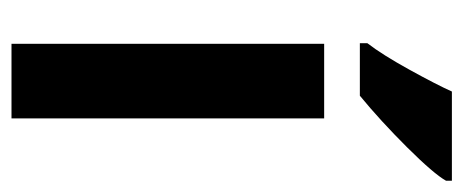

<svg xmlns="http://www.w3.org/2000/svg" viewBox="-256 -550 806 334"><g transform="rotate(90 147.0 -383.0)"><path d="M186 0H56.2V-543.9H186ZM55.2 -606V-619.1Q75.2 -645 101.6 -692.9Q127.9 -740.7 139.2 -766.1H294.4V-755.9Q282.7 -734.9 236.3 -688.2Q189.9 -641.6 146.5 -606Z"/></g></svg>

Font: TypoPRO Open Sans Condensed
Style: Bold
Weight: 700
Width: 3
Foundry: Ascender Corporation
Version: Version 1.11